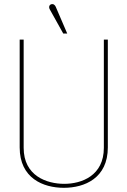

<svg xmlns="http://www.w3.org/2000/svg" viewBox="-20 -890 606 917"><path d="M301 -730 246 -858C243 -865 235 -874 223 -869C214 -865 212 -854 219 -843L282 -730ZM476 -184C476 -51 370 -12 287 -12C203 -12 93 -50 93 -184V-701H74V-186C74 -39 186 7 285 7C384 7 495 -39 495 -186V-701H476Z"/></svg>

Font: Advent Pro
Style: Thin
Weight: 100
Designer: Andreas Kalpakidis
Foundry: Andreas Kalpakidis
Version: Version 2.002 2007